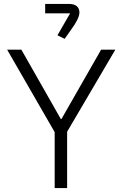

<svg xmlns="http://www.w3.org/2000/svg" viewBox="-20 -949 617 969"><path d="M306.2 -752.9 270 -771 334 -881.8H208V-929.2H327.1Q355 -929.2 367.9 -917.5Q380.9 -905.8 380.9 -886.2Q380.9 -856 337.9 -797.9ZM255.9 0V-282.2L16.1 -698.2H87.9L287.1 -348.1H290L490.2 -698.2H562L318.8 -284.2V0Z"/></svg>

Font: Anuphan Light
Style: Regular
Weight: 300
Designer: Mike Abbink, Paul van der Laan, Pieter van Rosmalen, Mint Tantisuwanna
Foundry: Bold Monday; Cadson Demak
Version: Version 3.002;hotconv 1.0.109;makeotfexe 2.5.65596